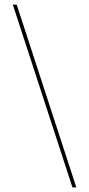

<svg xmlns="http://www.w3.org/2000/svg" viewBox="-20 -750 389 840"><path d="M53 -730 314 70H297L36 -730Z"/></svg>

Font: Work Sans Hairline
Style: Regular
Weight: 400
Designer: Wei Huang
Foundry: Wei Huang
Version: Version 1.032